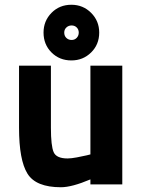

<svg xmlns="http://www.w3.org/2000/svg" viewBox="-20 -775 601 807"><path d="M360 -499H494V0H360V-21Q282 12 236 12Q131 12 95.5 -45Q60 -102 60 -238V-499H194V-238Q194 -162 205.5 -135.5Q217 -109 264 -109Q279 -109 303 -113.5Q327 -118 344 -122L360 -126ZM163 -638Q163 -687 196.5 -721Q230 -755 280 -755Q329 -755 363 -721Q397 -687 397 -638Q397 -588 363 -554.5Q329 -521 280 -521Q230 -521 196.5 -554.5Q163 -588 163 -638ZM250 -638Q250 -624 259 -615.5Q268 -607 281 -607Q294 -607 302.5 -616Q311 -625 311 -638Q311 -651 302.5 -659.5Q294 -668 281 -668Q268 -668 259 -659.5Q250 -651 250 -638Z"/></svg>

Font: TitilliumText22L Xb
Style: Bold
Weight: 400
Designer: Campivisivi
Foundry: Campivisivi
Version: 1.000